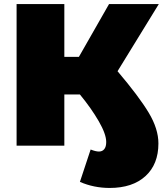

<svg xmlns="http://www.w3.org/2000/svg" viewBox="-20 -720 819 949"><path d="M561 -368Q667 -243 715 -163Q763 -83 763 -11Q763 92 699 150.5Q635 209 522 209Q444 209 375 179L428 19Q453 29 469 29Q486 29 495.5 17Q505 5 505 -18Q505 -57 468 -121Q431 -185 375 -253H298V0H62V-700H298V-439H370L519 -700H765Z"/></svg>

Font: Montserrat Alternates Black
Style: Regular
Weight: 900
Designer: Julieta Ulanovsky
Foundry: Julieta Ulanovsky
Version: Version 7.200